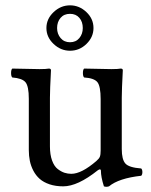

<svg xmlns="http://www.w3.org/2000/svg" viewBox="-20 -688 565 719"><path d="M242.2 -636.2Q219.7 -636.2 206.8 -621.1Q193.8 -606 193.8 -583Q193.8 -561 207 -545.4Q220.2 -529.8 242.2 -529.8Q264.2 -529.8 277.1 -545.4Q290 -561 290 -583Q290 -606.4 277.1 -621.3Q264.2 -636.2 242.2 -636.2ZM330.1 -583Q330.1 -549.3 304 -523.7Q277.8 -498 242.2 -498Q207.5 -498 180.7 -523.4Q153.8 -548.8 153.8 -583Q153.8 -617.2 180.7 -642.6Q207.5 -668 242.2 -668Q276.9 -668 303.5 -642.8Q330.1 -617.7 330.1 -583ZM216.8 9.8Q188 9.8 165.5 2.2Q143.1 -5.4 128.7 -18.1Q114.3 -30.8 105 -48.6Q95.7 -66.4 91.8 -85.4Q87.9 -104.5 87.9 -126V-317.9Q87.9 -365.2 75.4 -380.1Q63 -395 25.9 -397.9Q21.5 -402.3 21.5 -414.6Q21.5 -426.8 25.9 -431.2Q100.1 -429.2 127.9 -429.2Q153.3 -429.2 163.1 -431.2Q170.9 -431.2 170.9 -424.8Q167 -351.6 167 -321.8V-140.1Q167 -108.9 175 -86.9Q183.1 -64.9 196.3 -54.9Q209.5 -44.9 221.7 -41Q233.9 -37.1 247.1 -37.1Q285.2 -37.1 340.8 -85Q351.1 -93.8 354 -101.3Q356.9 -108.9 356.9 -124V-316.9Q356.9 -365.2 344.7 -380.4Q332.5 -395.5 294.9 -397.9Q290.5 -402.3 290.5 -414.6Q290.5 -426.8 294.9 -431.2Q369.1 -429.2 397 -429.2Q422.4 -429.2 432.1 -431.2Q439.9 -431.2 439.9 -424.8Q436 -351.6 436 -321.8V-129.9Q436 -90.8 449.5 -75.7Q462.9 -60.5 508.8 -57.1Q513.2 -52.7 513.2 -43.5Q513.2 -34.2 508.8 -29.8Q424.8 -20.5 388.2 9.8Q377.9 13.2 369.1 9.8Q357.9 -25.4 357.9 -48.8Q357.9 -52.2 356 -53.2Q354 -54.2 351.3 -53.2Q348.6 -52.2 346.2 -50.3Q271 9.8 216.8 9.8Z"/></svg>

Font: Linux Libertine G
Style: Regular
Weight: 400
Designer: Philipp H. Poll
Foundry: Philipp H. Poll
Version: Version 4.7.5